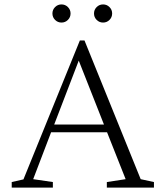

<svg xmlns="http://www.w3.org/2000/svg" viewBox="-20 -848 749 868"><path d="M33 0V-25L86 -37L341 -665H362L616 -38L676 -25V0H463V-25L548 -38L464 -250H211L130 -38L219 -25V0ZM225 -285H450L336 -574ZM258 -746Q241 -746 229 -758Q217 -770 217 -787Q217 -804 229 -816Q241 -828 258 -828Q275 -828 287 -816Q299 -804 299 -787Q299 -770 287 -758Q275 -746 258 -746ZM446 -746Q429 -746 417 -758Q405 -770 405 -787Q405 -804 417 -816Q429 -828 446 -828Q463 -828 475 -816Q487 -804 487 -787Q487 -770 475 -758Q463 -746 446 -746Z"/></svg>

Font: Spectral ExtraLight
Style: Regular
Weight: 275
Designer: Jean-Baptiste Levee
Foundry: Production Type
Version: Version 2.001